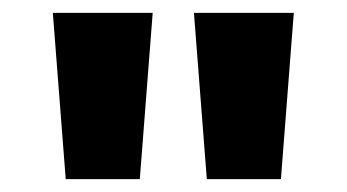

<svg xmlns="http://www.w3.org/2000/svg" viewBox="-20 -734 538 298"><path d="M217 -714 197 -456H82L62 -714ZM436 -714 416 -456H301L281 -714Z"/></svg>

Font: Noto Kufi Arabic ExtraBold
Style: Regular
Weight: 800
Designer: Monotype Design Team, David Williams, Khaled Hosny
Foundry: Google LLC
Version: Version 2.109; ttfautohint (v1.8.4.7-5d5b)